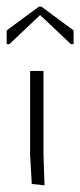

<svg xmlns="http://www.w3.org/2000/svg" viewBox="-40 -552 240 574"><path d="M84 -532 180 -461V-420H172L80 -507L-12 -420H-20V-461L76 -532ZM50 -340H90V-92L93 2L55 -2L50 -90Z"/></svg>

Font: Glametrix
Style: Light
Weight: 300
Designer: gluk
Foundry: gluk
Version: Version 0.40